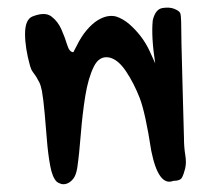

<svg xmlns="http://www.w3.org/2000/svg" viewBox="-20 -482 578 505"><path d="M388.2 -315.4Q377.4 -385.7 381.8 -428.7Q388.7 -458 407.5 -460.9Q426.3 -463.9 439 -458.5Q451.7 -453.1 453.9 -447.8Q456.1 -442.4 456.5 -423.8Q456.5 -399.9 457.3 -366.7Q458 -333.5 460 -261.5Q461.9 -189.5 463.9 -118.7Q463.9 -95.2 467.3 -74.5Q470.7 -53.7 467 -38.8Q463.4 -23.9 458.7 -15.1Q454.1 -6.3 436 -6.3Q397 9.3 377.9 -85Q362.3 -186 347.4 -224.4Q332.5 -262.7 311.8 -293.9Q291 -325.2 268.1 -330.6Q241.2 -336.4 226.6 -306.4Q211.9 -276.4 204.3 -229.5Q196.8 -182.6 192.6 -129.9Q188.5 -77.1 183.1 -39.6Q179.7 -20.5 172.6 -11.7Q165.5 -2.9 157 0.5Q148.4 3.9 140.9 1.7Q133.3 -0.5 129.4 -3.9Q117.7 -15.1 112.1 -45.7Q106.4 -76.2 103.5 -112.5Q100.6 -148.9 97.4 -184.6Q94.2 -220.2 90.3 -242.7Q87.4 -257.3 83.3 -265.6Q79.1 -273.9 75 -280.5Q70.8 -287.1 66.4 -292.7Q62 -298.3 59.1 -308.6Q45.9 -355.5 45.9 -392.8Q45.9 -430.2 64.9 -438.5Q98.1 -451.7 115.2 -438.7Q132.3 -425.8 141.6 -404.5Q150.9 -383.3 156.7 -364Q162.6 -344.7 172.9 -344.7L181.6 -361.3Q193.8 -386.2 208.3 -403.1Q222.7 -419.9 236.6 -428.5Q250.5 -437 262.7 -439.2Q274.9 -441.4 285.6 -438.5Q303.7 -432.6 320.1 -418.5Q336.4 -404.3 350.1 -386.5Q363.8 -368.7 373.5 -347.9Q383.3 -327.1 388.2 -315.4Z"/></svg>

Font: AKL 022
Style: Regular
Weight: 400
Designer: AKL
Foundry: AKL
Version: Version 2.053;August 19, 2024;FontCreator 13.0.0.2675 64-bit